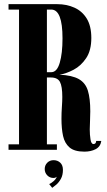

<svg xmlns="http://www.w3.org/2000/svg" viewBox="-20 -720 512 923"><path d="M386 9Q338 9 314.5 -11Q291 -31 283.2 -66.2Q275.5 -101.5 275.5 -149Q275.5 -178.5 277.5 -206Q279.5 -233.5 279.5 -254Q279.5 -305 268.2 -326.2Q257 -347.5 224.5 -347.5H205.5V-26H253.5V0H21V-26H71.5V-674H21V-700H255.5Q300.5 -700 337.8 -683.2Q375 -666.5 397 -630.8Q419 -595 419 -537.5Q419 -477.5 394.2 -440.5Q369.5 -403.5 334 -384.8Q298.5 -366 266 -361Q327 -358 359 -339.8Q391 -321.5 402.5 -284Q414 -246.5 414 -185Q414 -162 412.8 -139.5Q411.5 -117 411.5 -97.5Q411.5 -72.5 415 -50Q418.5 -27.5 429.5 -27.5Q441.5 -27.5 442.5 -42.5H467Q463 -15 440 -3Q417 9 386 9ZM205.5 -373H226.5Q254 -373 267.2 -418.2Q280.5 -463.5 280.5 -535.5Q280.5 -674 226.5 -674H205.5ZM231 183 216.5 165Q226 161 237.5 151Q249 141 253 129.5Q246.5 135.5 237 135.5Q219.5 135.5 207.2 123Q195 110.5 195 92.5Q195 74.5 207.2 62.2Q219.5 50 237.5 50Q256.5 50 269.5 62Q282.5 74 282.5 96.5Q282.5 122 272.8 139.5Q263 157 250.8 167.5Q238.5 178 231 183Z"/></svg>

Font: Imbue 50pt ExtraBold
Style: Regular
Weight: 800
Designer: Tyler Finck
Foundry: Etcetera Type Company
Version: Version 1.102; ttfautohint (v1.8.3)